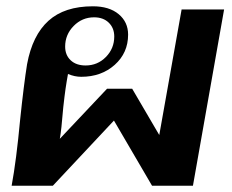

<svg xmlns="http://www.w3.org/2000/svg" viewBox="-20 -590 736 610"><path d="M44 -210Q56 -324 66 -386Q83 -478 134 -524Q185 -570 275 -570Q327 -570 357 -545Q387 -520 387 -480Q387 -422 344.5 -384Q302 -346 238 -346Q217 -346 196 -355L192 -332Q188 -308 185 -283.5Q182 -259 181 -249Q175 -175 170 -149L320 -308H400L486 -161L557 -560H692L593 0H463L342 -207L148 0H17Q32 -81 44 -210ZM343 -474Q343 -501 325.5 -518Q308 -535 279 -535Q241 -535 214 -507.5Q187 -480 187 -442Q187 -415 204.5 -398.5Q222 -382 252 -382Q290 -382 316.5 -409Q343 -436 343 -474Z"/></svg>

Font: Fahkwang SemiBold
Style: Italic
Weight: 600
Italic angle: -10°
Version: Version 1.000; ttfautohint (v1.6)